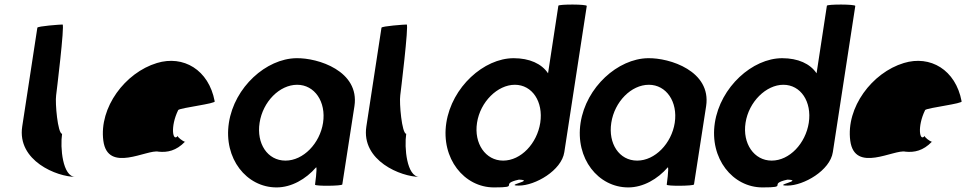

<svg xmlns="http://www.w3.org/2000/svg" viewBox="-20 -810 4217 838"><path d="M77 -258C54 -108 229 -38 309 -38C253 -38 242 -167 251 -226C232 -227 220 -361 225 -394C226 -401 263 -703 253 -703C243 -703 144 -696 143 -689Z M431 -196C450 -52 623 -160 672 -148C711 -144 749 -152 787 -191C779 -193 753 -212 756 -217C734 -188 722 -257 758 -330C770 -340 925 -358 917 -368C891 -506 780 -570 665 -535C526 -493 412 -341 431 -196ZM756 -218V-217ZM788 -192 787 -191C789 -191 789 -191 788 -190Z M979 -274C955 -118 1056 8 1187 8C1252 8 1315 -28 1360 -80C1365 -76 1355 -4 1355 -4C1354 3 1473 2 1474 -5L1527 -347C1550 -500 1368 -558 1273 -556C1142 -554 1003 -430 979 -274ZM1113 -274C1127 -366 1200 -440 1277 -440C1353 -440 1404 -366 1390 -274C1376 -184 1304 -109 1226 -109C1147 -109 1099 -184 1113 -274Z M1579 -258C1556 -108 1731 -38 1811 -38C1755 -38 1744 -167 1753 -226C1734 -227 1722 -361 1727 -394C1728 -401 1765 -703 1755 -703C1745 -703 1646 -696 1645 -689Z M1928 -274C1904 -118 2006 8 2136 8C2256 8 2154 -6 2245 -26C2318 -23 2177 0 2245 0C2316 0 2431 -66 2443 -146L2541 -784C2542 -792 2418 -792 2417 -785L2372 -490C2344 -532 2291 -556 2222 -556C2092 -556 1952 -430 1928 -274ZM2062 -274C2076 -366 2152 -440 2227 -440C2303 -440 2352 -366 2338 -274C2324 -184 2254 -109 2176 -109C2099 -109 2048 -184 2062 -274Z M2514 -274C2490 -118 2591 8 2722 8C2787 8 2850 -28 2895 -80C2900 -76 2890 -4 2890 -4C2889 3 3008 2 3009 -5L3062 -347C3085 -500 2903 -558 2808 -556C2677 -554 2538 -430 2514 -274ZM2648 -274C2662 -366 2735 -440 2812 -440C2888 -440 2939 -366 2925 -274C2911 -184 2839 -109 2761 -109C2682 -109 2634 -184 2648 -274Z M3100 -274C3076 -118 3178 8 3308 8C3428 8 3326 -6 3417 -26C3490 -23 3349 0 3417 0C3488 0 3603 -66 3615 -146L3713 -784C3714 -792 3590 -792 3589 -785L3544 -490C3516 -532 3463 -556 3394 -556C3264 -556 3124 -430 3100 -274ZM3234 -274C3248 -366 3324 -440 3399 -440C3475 -440 3524 -366 3510 -274C3496 -184 3426 -109 3348 -109C3271 -109 3220 -184 3234 -274Z M3691 -196C3710 -52 3883 -160 3932 -148C3971 -144 4009 -152 4047 -191C4039 -193 4013 -212 4016 -217C3994 -188 3982 -257 4018 -330C4030 -340 4185 -358 4177 -368C4151 -506 4040 -570 3925 -535C3786 -493 3672 -341 3691 -196ZM4016 -218V-217ZM4048 -192 4047 -191C4049 -191 4049 -191 4048 -190Z"/></svg>

Font: Ampere
Style: SCCndIta
Weight: 400
Version: Version 1